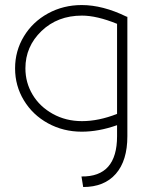

<svg xmlns="http://www.w3.org/2000/svg" viewBox="-20 -524 595 764"><path d="M482.9 -458 486.8 -457V18.1Q486.8 115.2 440.9 167.7Q395 220.2 311 220.2L304.2 178.2Q375 179.2 410.4 139.2Q445.8 99.1 445.8 18.1V-25.9Q372.6 0 305.2 0Q231.9 0 170.9 -33.4Q109.9 -66.9 75 -124.8Q40 -182.6 40 -252Q40 -321.3 75 -379.2Q109.9 -437 170.9 -470.5Q231.9 -503.9 305.2 -503.9Q388.7 -503.9 482.9 -458ZM306.2 -42Q372.6 -42 445.8 -70.8V-429.2Q365.2 -461.9 306.2 -461.9Q209 -461.9 145 -400.4Q81.1 -338.9 81.1 -252Q81.1 -195.3 109.6 -147.5Q138.2 -99.6 190.2 -70.8Q242.2 -42 306.2 -42Z"/></svg>

Font: Montserrat-Arabic ExtraLight
Style: Regular
Weight: 275
Designer: Mohamed Gaber
Foundry: Kief Type Foundry
Version: Version 5.008;PS 005.008;hotconv 1.0.88;makeotf.lib2.5.64775